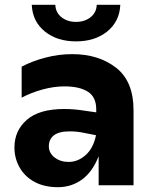

<svg xmlns="http://www.w3.org/2000/svg" viewBox="-20 -770 641 798"><path d="M390 -121Q365 -56 321 -24Q277 8 221 8Q164 8 123.5 -14Q83 -36 61.5 -74Q40 -112 40 -157Q40 -227 91.5 -272Q143 -317 247 -317Q288 -317 331 -310L380 -303V-315Q380 -367 345 -389Q310 -411 248 -411Q204 -411 156.5 -398Q109 -385 70 -364V-493Q116 -517 170.5 -531Q225 -545 280 -545Q390 -545 462.5 -488.5Q535 -432 535 -312V0H390ZM265 -97Q304 -97 336 -125.5Q368 -154 379 -208L323 -219Q298 -224 269 -224Q225 -224 204 -207.5Q183 -191 183 -162Q183 -134 207 -115.5Q231 -97 265 -97ZM112 -750H210Q211 -718 235.5 -698.5Q260 -679 296 -679Q332 -679 356.5 -698.5Q381 -718 382 -750H480Q477 -681 426 -639.5Q375 -598 296 -598Q217 -598 166 -639.5Q115 -681 112 -750Z"/></svg>

Font: Chess Sans
Style: Bold
Weight: 700
Designer: Wolf Bōese
Foundry: Wolf Bōese
Version: Version 7.223